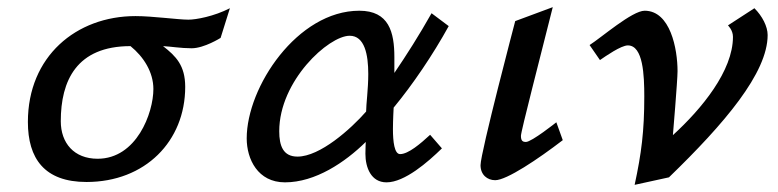

<svg xmlns="http://www.w3.org/2000/svg" viewBox="-20 -494 2176 537"><path d="M58 -153C58 -51 104 15 222 15C386 15 498 -99 498 -251C498 -311 472 -337 436 -365C457 -364 486 -359 516 -359C551 -359 597 -388 597 -388L623 -471C578 -448 528 -439 507 -439C478 -439 407 -449 359 -449C193 -449 58 -336 58 -153ZM150 -155C150 -268 194 -365 345 -365C382 -335 409 -292 409 -245C409 -178 362 -50 253 -50C187 -50 150 -94 150 -155Z M670 -107C670 -49 701 16 777 16C862 16 945 -40 1003 -97C1003 -97 1002 -80 1002 -64C1002 -25 1018 16 1061 16C1112 16 1177 -41 1216 -79L1183 -117C1156 -92 1122 -63 1099 -63C1083 -63 1079 -98 1079 -133C1079 -158 1081 -193 1081 -193C1134 -257 1191 -341 1235 -421L1187 -457C1152 -395 1117 -340 1083 -290V-334C1083 -404 1068 -464 985 -464C812 -464 670 -251 670 -107ZM761 -127C761 -268 899 -394 958 -394C1000 -394 1010 -341 1010 -287C1010 -245 1004 -202 1004 -182C961 -133 875 -56 812 -56C772 -56 761 -86 761 -127Z M1324 -32C1324 -5 1343 10 1365 10C1397 10 1485 -49 1554 -102L1536 -152C1536 -152 1467 -97 1451 -97C1442 -97 1437 -100 1437 -114C1437 -127 1490 -330 1526 -474L1421 -435C1421 -435 1324 -67 1324 -32Z M1629 -368 1658 -326C1674 -337 1717 -367 1736 -367C1779 -367 1782 -283 1782 -224C1782 -127 1774 -65 1755 23L1851 2C2006 -148 2127 -290 2127 -396C2127 -420 2112 -449 2090 -471L2016 -423C2016 -423 2030 -410 2030 -391C2030 -296 1943 -190 1862 -116C1862 -116 1875 -269 1875 -295C1875 -357 1855 -464 1783 -464C1748 -464 1662 -389 1629 -368Z"/></svg>

Font: KpSans
Style: BoldItalic
Weight: 700
Italic angle: -11°
Version: Version 0.66